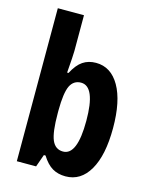

<svg xmlns="http://www.w3.org/2000/svg" viewBox="-116 -836 727 921"><g transform="rotate(15 248.0 -375.0)"><path d="M185.1 -582Q185.1 -560.5 178.2 -473.1H185.1Q208 -517.1 235.6 -535.6Q263.2 -554.2 300.8 -554.2Q375 -554.2 417.5 -480.5Q460 -406.7 460 -272.2Q460 -137.7 417.2 -64Q374.5 9.8 298.8 9.8Q261.2 9.8 233.4 -6.6Q205.6 -22.9 181.2 -62H172.9L150.9 0H55.2V-759.8H185.1ZM185.1 -273.9Q185.1 -178.7 201.7 -140.4Q218.3 -102.1 256.8 -102.1Q327.1 -102.1 327.1 -272.9Q327.1 -443.8 255.9 -443.8Q219.2 -443.8 202.1 -409.2Q185.5 -374 185.1 -287.1Z"/></g></svg>

Font: Open Sans Hebrew Condensed
Style: Bold
Weight: 700
Width: 3
Foundry: Ascender Corporation, Yanek Iontef
Version: Version 2.001;PS 002.001;hotconv 1.0.70;makeotf.lib2.5.58329